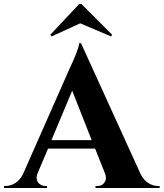

<svg xmlns="http://www.w3.org/2000/svg" viewBox="-48 -935 814 955"><path d="M346 -915H357L510 -762L504 -754L351 -819L209 -754L202 -762ZM737 -10H746V0H427V-10H436Q458 -10 468.5 -23.5Q479 -37 479 -49Q479 -61 474 -73L425 -196H191L139 -73Q134 -60 134 -52Q134 -44 137.5 -34.5Q141 -25 152.5 -17.5Q164 -10 178 -10H186V0H-28V-10H-19Q4 -10 27 -24Q50 -38 65 -66L296 -589Q343 -688 346 -720H355L652 -68Q667 -39 690 -24.5Q713 -10 737 -10ZM208 -238H408L311 -484Z"/></svg>

Font: Cinzel Decorative
Style: Bold
Weight: 700
Version: Version 1.002;PS 001.002;hotconv 1.0.56;makeotf.lib2.0.21325